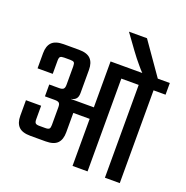

<svg xmlns="http://www.w3.org/2000/svg" viewBox="-143 -950 1047 1081"><g transform="rotate(20 381.0 -409.5)"><path d="M555 -819 690 -626H762V-556H690V0H601V-556H497V0H407V-282H309V-165Q309 -122 287.5 -100Q266 -78 217 -78H126Q77 -78 55.5 -100Q34 -122 34 -165V-258H125V-177Q125 -160 131 -154Q137 -148 154 -148H190Q208 -148 213.5 -154Q219 -160 219 -177V-284Q219 -302 212 -308.5Q205 -315 187 -315H127V-386H187Q205 -386 212 -393Q219 -400 219 -418V-528Q219 -546 213.5 -551.5Q208 -557 190 -557H154Q137 -557 131 -551.5Q125 -546 125 -528V-449H34V-540Q34 -583 55.5 -605Q77 -627 126 -627H217Q266 -627 287.5 -605Q309 -583 309 -540V-401Q309 -378 299 -366.5Q289 -355 270 -352V-351H407V-626H597Q582 -641 565 -662Q540 -691 513 -728L447 -819Z"/></g></svg>

Font: Teko Light
Style: Regular
Weight: 400
Version: Version 2.000;gftools[0.9.28.dev9+g7d2139d.d20230707]